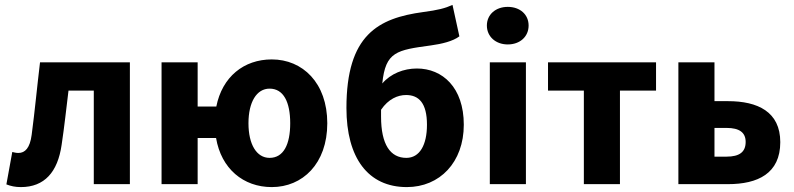

<svg xmlns="http://www.w3.org/2000/svg" viewBox="-20 -750 3234 782"><path d="M65 12C161 12 215 -49 231 -160C242 -233 250 -308 259 -381H362V0H509V-496H143C131 -397 122 -299 109 -201C102 -147 82 -127 55 -127C46 -127 38 -129 30 -131L6 1C24 8 42 12 65 12Z M1087 12C1212 12 1313 -83 1313 -248C1313 -413 1212 -508 1087 -508C973 -508 885 -437 861 -316H785V-496H638V0H785V-188H860C881 -63 971 12 1087 12ZM1078 -107C1025 -107 992 -162 992 -248C992 -334 1025 -389 1078 -389C1135 -389 1162 -334 1162 -248C1162 -162 1135 -107 1078 -107Z M1637 12C1771 12 1869 -89 1869 -242C1869 -394 1782 -471 1678 -471C1624 -471 1571 -450 1537 -410C1550 -540 1596 -546 1735 -565C1779 -571 1825 -582 1851 -602L1823 -730C1792 -716 1764 -709 1704 -701C1520 -676 1391 -608 1391 -310C1391 -107 1479 12 1637 12ZM1635 -107C1570 -107 1532 -161 1532 -275C1532 -285 1532 -294 1532 -303C1562 -347 1600 -363 1634 -363C1686 -363 1719 -330 1719 -242C1719 -159 1689 -107 1635 -107Z M1975 0H2122V-496H1975ZM2048 -569C2098 -569 2133 -601 2133 -646C2133 -691 2098 -722 2048 -722C1999 -722 1963 -691 1963 -646C1963 -601 1999 -569 2048 -569Z M2358 0H2505V-381H2652V-496H2212V-381H2358Z M2743 0H2945C3066 0 3158 -43 3158 -171C3158 -295 3066 -338 2945 -338H2890V-496H2743ZM2890 -112V-229H2939C2992 -229 3017 -210 3017 -172C3017 -131 2992 -112 2939 -112Z"/></svg>

Font: Giro Sans Regular
Style: Bold
Weight: 700
Designer: Paul D. Hunt
Foundry: Adobe Systems Incorporated
Version: Version 1.000;PS 1.0;hotconv 1.0.88;makeotf.lib2.5.647800